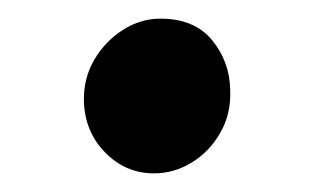

<svg xmlns="http://www.w3.org/2000/svg" viewBox="-20 -463 338 206"><path d="M145 -277Q115 -277 93 -299.2Q71 -321.5 70 -354.5Q69.5 -379 81.2 -399Q93 -419 112 -431Q131 -443 152 -443Q188.5 -443 207.5 -420Q226.5 -397 227 -366Q228 -341 216.5 -320.8Q205 -300.5 186 -288.8Q167 -277 145 -277Z"/></svg>

Font: Tracken
Style: Regular
Weight: 400
Designer: Eben Sorkin
Foundry: Eben Sorkin
Version: Version 2.001